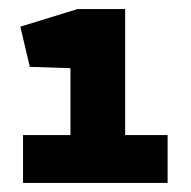

<svg xmlns="http://www.w3.org/2000/svg" viewBox="-20 -825 422 425"><path d="M136 -422V-674L46 -677L25 -766L152 -805H257V-422ZM31 -526H351V-420H31Z"/></svg>

Font: REM ExtraBold
Style: Regular
Weight: 800
Designer: Octavio Pardo
Foundry: Ashler Design
Version: Version 1.005;gftools[0.9.28]